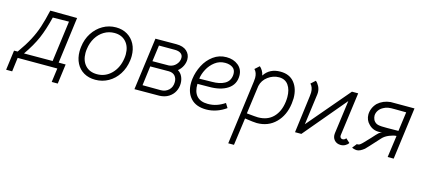

<svg xmlns="http://www.w3.org/2000/svg" viewBox="-111 -1016 3935 1782"><g transform="rotate(15 1856.5 -125.5)"><path d="M386 134 404 0H23L6 134H-52L-27 -56L8 -57Q66 -138 101 -204.5Q136 -271 158 -338Q180 -405 202 -502L460 -500L402 -56H469L444 134ZM69 -55 344 -56 396 -448 241 -446Q211 -324 174.5 -239Q138 -154 69 -55Z M562 -207Q562 -228 565 -252Q574 -327 612 -385.5Q650 -444 707.5 -477Q765 -510 833 -510Q895 -510 942 -482Q989 -454 1015 -404.5Q1041 -355 1041 -290Q1041 -270 1038 -247Q1028 -172 990.5 -113.5Q953 -55 895.5 -22.5Q838 10 770 10Q707 10 660 -17Q613 -44 587.5 -93.5Q562 -143 562 -207ZM981 -253Q984 -273 984 -291Q984 -366 943 -411Q902 -456 832 -456Q778 -456 733 -429Q688 -402 659 -354.5Q630 -307 622 -246Q619 -227 619 -208Q619 -133 660 -88.5Q701 -44 772 -44Q853 -44 910.5 -102Q968 -160 981 -253Z M1412 -504Q1479 -504 1513.5 -472.5Q1548 -441 1548 -393Q1548 -362 1533 -330.5Q1518 -299 1489 -275Q1517 -259 1531.5 -228.5Q1546 -198 1546 -162Q1546 -121 1527.5 -85Q1509 -49 1472.5 -26Q1436 -3 1384 -1L1145 0L1212 -503ZM1491 -393Q1491 -420 1470.5 -435Q1450 -450 1413 -450H1260L1239 -294L1397 -295Q1438 -299 1464.5 -328Q1491 -357 1491 -393ZM1490 -161Q1490 -196 1470 -219Q1450 -242 1411 -243L1232 -242L1208 -55L1383 -54Q1428 -54 1459 -83Q1490 -112 1490 -161Z M1637 -189Q1637 -211 1640 -233Q1649 -301 1681.5 -364Q1714 -427 1769 -467.5Q1824 -508 1895 -508Q1963 -508 2008.5 -471Q2054 -434 2054 -372Q2054 -289 1987 -244Q1920 -199 1805 -200L1697 -199Q1695 -123 1730.5 -83.5Q1766 -44 1837 -44Q1882 -44 1921 -57Q1960 -70 1999 -96L2025 -54Q1984 -24 1935 -7Q1886 10 1836 10Q1739 10 1688 -44.5Q1637 -99 1637 -189ZM1996 -358Q1997 -363 1997 -374Q1997 -415 1968.5 -434.5Q1940 -454 1896 -454Q1841 -454 1798.5 -421.5Q1756 -389 1731 -341.5Q1706 -294 1701 -250L1822 -252Q1896 -252 1942.5 -277.5Q1989 -303 1996 -358Z M2594 -300Q2594 -283 2590 -249Q2575 -133 2503.5 -61.5Q2432 10 2322 10Q2295 10 2207 -3L2171 260H2116L2197 -354Q2200 -374 2200 -390Q2200 -441 2172 -469L2214 -507Q2229 -495 2241.5 -474Q2254 -453 2258 -429Q2309 -508 2413 -508Q2501 -508 2547.5 -450Q2594 -392 2594 -300ZM2532 -250Q2535 -274 2535 -296Q2535 -367 2504 -410.5Q2473 -454 2414 -454Q2357 -454 2308.5 -418Q2260 -382 2248 -326L2211 -53Q2299 -44 2319 -44Q2411 -44 2465.5 -99.5Q2520 -155 2532 -250Z M3101 -500H3161L3105 -82Q3104 -68 3111 -59.5Q3118 -51 3130 -51Q3151 -51 3162 -69L3201 -34Q3192 -18 3171.5 -6.5Q3151 5 3128 5Q3088 5 3065.5 -21Q3043 -47 3048 -87L3091 -407L2749 0H2688L2734 -358Q2737 -378 2737 -394Q2737 -445 2709 -473L2751 -511Q2769 -498 2783.5 -470Q2798 -442 2798 -410Q2798 -399 2797 -393L2757 -95Z M3237 1 3272 -43Q3279 -38 3286 -42Q3300 -43 3332 -77Q3359 -104 3386 -134Q3424 -177 3442 -193Q3450 -199 3457 -201.5Q3464 -204 3471 -205Q3465 -205 3437.5 -204.5Q3410 -204 3384.5 -214.5Q3359 -225 3339 -247Q3322 -263 3312.5 -286Q3303 -309 3303 -334Q3303 -364 3315 -393.5Q3327 -423 3351 -448Q3401 -493 3473 -500H3702L3636 0H3578L3607 -210Q3581 -210 3540 -193.5Q3499 -177 3475 -150Q3469 -145 3424 -94Q3410 -79 3387 -53.5Q3364 -28 3355 -20Q3314 13 3285 13Q3273 13 3259 9.5Q3245 6 3237 1ZM3503 -259 3612 -260 3637 -445 3529 -446Q3487 -447 3464 -443Q3441 -439 3424 -429Q3394 -415 3377.5 -390.5Q3361 -366 3361 -339Q3361 -322 3371 -299Q3388 -271 3416 -264.5Q3444 -258 3503 -259Z"/></g></svg>

Font: Bellota
Style: Italic
Weight: 400
Italic angle: -7.5°
Designer: Kemie Guaida
Foundry: Kemie Guaida
Version: Version 4.001